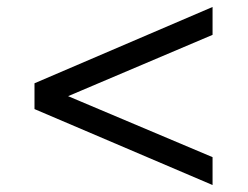

<svg xmlns="http://www.w3.org/2000/svg" viewBox="-20 -562 711 551"><path d="M590 -31 79 -249V-323L590 -542V-462L140 -271V-301L590 -111Z"/></svg>

Font: Nunito Sans 10pt SemiExpanded Medium
Style: Regular
Weight: 500
Width: 6
Designer: Vernon Adams
Foundry: Vernon Adams
Version: Version 3.101;gftools[0.9.27]